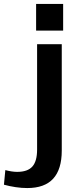

<svg xmlns="http://www.w3.org/2000/svg" viewBox="-110 -764 411 973"><path d="M28 189Q0 189 -30.5 184.5Q-61 180 -90 172L-83 98Q-68 102 -52.5 104.5Q-37 107 -23 107Q30 107 54 80Q78 53 78 -6V-540H203V-1Q203 94 159.5 141.5Q116 189 28 189ZM210 -744V-609H73V-744Z"/></svg>

Font: Pathway Extreme 28pt SemiBold
Style: Regular
Weight: 600
Designer: Eduardo Rodriguez Tunni
Foundry: Eduardo Rodriguez Tunni
Version: Version 1.001;gftools[0.9.26]